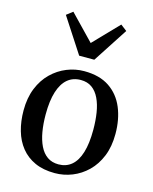

<svg xmlns="http://www.w3.org/2000/svg" viewBox="-126 -933 821 1029"><g transform="rotate(15 284.0 -419.0)"><path d="M30 -271Q30 -341 51.8 -394.5Q73.5 -448 110.8 -484.2Q148 -520.5 194.5 -539.2Q241 -558 290.5 -558Q376 -558 430.8 -521Q485.5 -484 512 -420.2Q538.5 -356.5 538.5 -276Q538.5 -205.5 516.8 -152Q495 -98.5 457.8 -62.2Q420.5 -26 374 -7.5Q327.5 11 277.5 11Q214 11 167.2 -10.2Q120.5 -31.5 90 -69.5Q59.5 -107.5 44.8 -159Q30 -210.5 30 -271ZM285 -39.5Q327.5 -39.5 357.2 -64.5Q387 -89.5 402.5 -140Q418 -190.5 418 -266.5Q418 -317.5 411 -361.2Q404 -405 388.2 -438Q372.5 -471 347.2 -489.2Q322 -507.5 285 -507.5Q242 -507.5 212 -482.5Q182 -457.5 166 -407.2Q150 -357 150 -280.5Q150 -229 157.5 -185.2Q165 -141.5 181 -108.5Q197 -75.5 222.8 -57.5Q248.5 -39.5 285 -39.5ZM242 -631 116.5 -824 151 -850.5 284 -712.5 417 -850.5 451.5 -824 326 -631Z"/></g></svg>

Font: Merriweather 48pt Medium
Style: Regular
Weight: 500
Version: Version 2.100